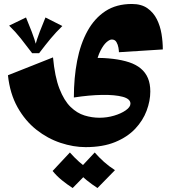

<svg xmlns="http://www.w3.org/2000/svg" viewBox="-20 -431 880 967"><path d="M411 310Q350 310 285 288.5Q220 267 163.5 222.5Q107 178 68.5 109.5Q30 41 20 -52L247 -142Q256 -44 279.5 16Q303 76 335.5 107.5Q368 139 405.5 150.5Q443 162 481 162Q519 162 554.5 151.5Q590 141 613.5 124.5Q637 108 637 91Q637 67 598 56.5Q559 46 494.5 47Q430 48 352 60L450 -140Q505 -140 550 -134.5Q595 -129 630 -117.5Q665 -106 689 -86Q713 -66 725 -37.5Q737 -9 737 30Q737 77 718.5 126.5Q700 176 661 217.5Q622 259 560 284.5Q498 310 411 310ZM352 60Q352 -39 368.5 -124.5Q385 -210 420.5 -274.5Q456 -339 511 -375Q566 -411 644 -411Q692 -411 722.5 -389.5Q753 -368 770 -334Q787 -300 793.5 -260Q800 -220 800 -182L579 -168Q579 -176 576.5 -191Q574 -206 566.5 -219Q559 -232 543 -232Q532 -232 516.5 -218.5Q501 -205 486 -175.5Q471 -146 461 -98.5Q451 -51 451 16ZM346 516Q318 498 291.5 476.5Q265 455 245 430L332 337Q355 363 379 384.5Q403 406 434 426ZM471 516Q443 498 416.5 476.5Q390 455 370 430L457 337Q480 363 504 384.5Q528 406 559 426ZM111 -343Q125 -309 139.5 -272Q154 -235 165 -194L142 -163Q111 -204 84.5 -237.5Q58 -271 26 -302ZM209 -343 294 -300Q262 -269 235 -236.5Q208 -204 177 -163H142L155 -194Q166 -235 180.5 -272Q195 -309 209 -343Z"/></svg>

Font: Marhey Light
Style: Bold
Weight: 700
Version: Version 1.000